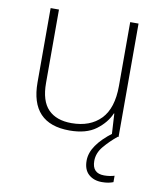

<svg xmlns="http://www.w3.org/2000/svg" viewBox="-84 -598 749 884"><g transform="rotate(10 291.0 -156.0)"><path d="M492 -530V0H460L454 -103H452Q433 -58 387.5 -24Q342 10 264 10Q81 10 81 -183V-530H120V-187Q120 -103 158 -64Q196 -25 267 -25Q354 -25 403.5 -76Q453 -127 453 -232V-530ZM401 128Q401 186 457 186Q471 186 483.5 184Q496 182 505 179V209Q495 213 482 215.5Q469 218 452 218Q414 218 390 196.5Q366 175 366 133Q366 96 391 60Q416 24 464 -12L488 0Q454 28 427.5 59.5Q401 91 401 128Z"/></g></svg>

Font: Noto Sans Devanagari ExtraLight
Style: Regular
Weight: 200
Designer: Jelle Bosma - Monotype Design Team
Foundry: Monotype Imaging Inc.
Version: Version 2.004; ttfautohint (v1.8.4.7-5d5b)